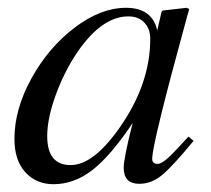

<svg xmlns="http://www.w3.org/2000/svg" viewBox="-20 -461 541 492"><path d="M463 -111 476 -100Q420 -32 393.5 -11Q367 10 337 10Q297 10 297 -31Q297 -56 320 -146Q264 -62 217 -25.5Q170 11 117 11Q73 11 45 -19.5Q17 -50 17 -105Q17 -181 60.5 -260Q104 -339 171 -390Q238 -441 303 -441Q370 -441 383 -383L394 -431L397 -434L458 -441L465 -438Q464 -434 459 -417Q370 -93 370 -54Q370 -41 384 -41Q399 -41 436 -82ZM365 -361Q365 -387 350 -403Q335 -419 309 -419Q241 -419 178 -327Q145 -278 123 -218Q101 -158 101 -112Q101 -38 161 -38Q220 -38 288 -136Q365 -247 365 -361Z"/></svg>

Font: STIX MathJax Main
Style: Italic
Weight: 400
Italic angle: -16.33°
Designer: MicroPress Inc., with final additions and corrections provided by Coen Hoffman, Elsevier (retired)
Version: Version 1.1.1